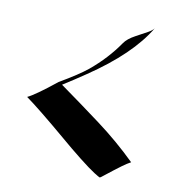

<svg xmlns="http://www.w3.org/2000/svg" viewBox="-64 -569 573 628"><g transform="rotate(10 222.0 -255.0)"><path d="M400.4 -66.4Q389.2 -60.5 373 -48.8L349.1 -30.8Q331.1 -17.1 320.3 -8.3Q309.6 0.5 307.9 0.5Q306.2 0.5 288.3 -10.7Q270.5 -22 235.8 -49.3Q201.2 -76.7 167 -106Q73.2 -185.5 28.3 -217.8Q53.7 -229.5 121.1 -283.7Q183.1 -319.8 212.9 -344.2Q268.1 -390.1 305.7 -444.8Q316.4 -460.9 342.8 -475.1Q369.1 -489.3 381.8 -496.3Q394.5 -503.4 400.4 -511.2Q344.7 -417.5 207.5 -325.2Q169.4 -299.3 133.8 -276.9Q203.6 -227.1 271.5 -176.5Q339.4 -126 400.4 -66.4Z"/></g></svg>

Font: Fondamento
Style: Regular
Weight: 400
Version: Version 1.000